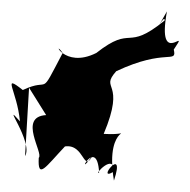

<svg xmlns="http://www.w3.org/2000/svg" viewBox="-28 -541 333 337"><path d="M53 -339C3 -336 49 -272 40 -264C38 -225 52 -248 86 -284C121 -289 118 -235 135 -269C100 -219 142 -306 146 -238C136 -233 173 -274 172 -240C138 -219 194 -290 172 -224C154 -332 221 -302 154 -306C194 -401 146 -382 176 -416C263 -457 283 -428 277 -454C308 -500 246 -417 265 -521C237 -471 262 -519 261 -505C192 -449 206 -499 141 -448C83 -419 63 -475 82 -448C39 -366 63 -407 12 -383C-26 -413 2 -382 7 -328C-28 -368 31 -292 16 -267L23 -387Z"/></svg>

Font: Hussar Lance
Style: Regular
Weight: 700
Foundry: Cannot Into Space Fonts, PlusOne Fonts
Version: Version 2.27